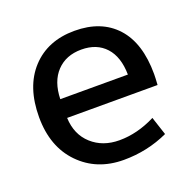

<svg xmlns="http://www.w3.org/2000/svg" viewBox="-101 -635 761 750"><g transform="rotate(-20 279.5 -260.0)"><path d="M139 -298H420Q419 -372 382.5 -412Q346 -452 282 -452Q218 -452 179.5 -411.5Q141 -371 139 -298ZM139 -220Q142 -150 187.5 -109Q233 -68 302 -68Q377 -68 452 -106L477 -30Q390 10 292 10Q180 10 108.5 -63.5Q37 -137 37 -260Q37 -386 103.5 -458Q170 -530 282 -530Q393 -530 455 -462Q517 -394 517 -265Q517 -250 515 -220Z"/></g></svg>

Font: Mplus 1p Medium
Style: Regular
Weight: 500
Version: Version 1.061